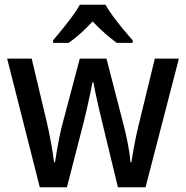

<svg xmlns="http://www.w3.org/2000/svg" viewBox="-20 -786 781 806"><path d="M408 -277Q402 -300 395 -331.5Q388 -363 381.5 -392.5Q375 -422 372 -440H368Q365 -422 358.5 -392Q352 -362 345 -330.5Q338 -299 332 -276L261 0H147L10 -540H113L176 -275Q186 -233 194.5 -185.5Q203 -138 207 -105H211Q214 -125 218.5 -152.5Q223 -180 229 -209Q235 -238 241 -261L315 -540H427L499 -261Q507 -231 516 -186Q525 -141 528 -105H532Q535 -129 543 -172.5Q551 -216 561 -257L630 -540H731L591 0H475ZM423 -766Q435 -744 455 -717Q475 -690 496.5 -664Q518 -638 537 -617V-606H470Q447 -623 420.5 -646Q394 -669 369 -696Q317 -640 268 -606H203V-617Q221 -638 242.5 -664.5Q264 -691 283.5 -717.5Q303 -744 315 -766Z"/></svg>

Font: Noto Sans Gurmukhi UI SemiCondensed Medium
Style: Regular
Weight: 500
Width: 4
Designer: Jelle Bosma - Monotype Design Team
Foundry: Monotype Imaging Inc.
Version: Version 2.004; ttfautohint (v1.8.4.7-5d5b)